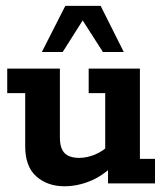

<svg xmlns="http://www.w3.org/2000/svg" viewBox="-20 -639 585 669"><path d="M204.3 10Q145.3 10 106.6 -24.3Q67.8 -58.5 67.8 -129.3V-314.5H5.2V-400H188.7V-160.2Q188.7 -122.3 205 -105.6Q221.4 -88.9 256.2 -88.9Q282.9 -88.9 310.8 -100.4Q338.7 -111.8 365 -137L346.6 -103V-314.5H289V-400H467.5V-85.5H520.1V0H356.4V-62.6L376.9 -65Q338.6 -26.3 294.1 -8.1Q249.6 10 204.3 10ZM125.8 -457.8 207.6 -618.6H330.7L411.3 -457.8H338.6L268.1 -567.8L198.4 -457.8Z"/></svg>

Font: Rokkitt SemiBold
Style: Regular
Weight: 600
Designer: Vernon Adams
Foundry: Vernon Adams
Version: Version 3.103